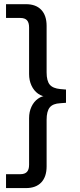

<svg xmlns="http://www.w3.org/2000/svg" viewBox="-20 -831 392 942"><path d="M9.6 23.6H79.6Q101.7 23.6 112.2 12.4Q122.7 1.2 122.7 -22.6V-251.2Q122.7 -282.2 134.4 -307.4Q146.1 -332.5 166.7 -347Q187.3 -361.6 212.4 -361.6V-356.7Q187.3 -356.7 166.7 -371.4Q146.1 -386.1 134.4 -411.4Q122.7 -436.8 122.7 -467.8V-696.2Q122.7 -720.6 112.2 -731.8Q101.7 -742.9 79.6 -742.9H9.6V-810.5H107.3Q156.1 -810.5 182.4 -782.8Q208.7 -755.1 208.7 -704.1V-476.1Q208.7 -434 224.2 -415.6Q239.6 -397.3 276.2 -394L303.8 -391.6V-326.7L276.2 -324.6Q239.6 -322.9 224.2 -304.1Q208.7 -285.3 208.7 -243.2V-14.6Q208.7 36.4 182.4 64.1Q156.1 91.8 107.3 91.8H9.6Z"/></svg>

Font: Min Sans VF VF
Style: Regular
Weight: 400
Designer: Jinseong-Kim, NotoSansCJK, Nunito
Foundry: Jinseong-Kim
Version: Version 1.420;Glyphs 3.1.2 (3151)